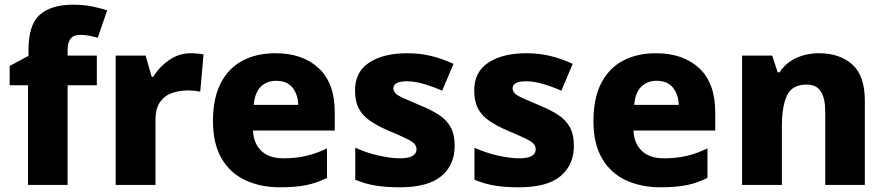

<svg xmlns="http://www.w3.org/2000/svg" viewBox="-20 -785 3761 815"><path d="M391 -423H267V0H99V-423H21V-505L101 -548V-574Q101 -680 149 -722.5Q197 -765 291 -765Q334 -765 369.5 -758Q405 -751 435 -741L395 -625Q380 -629 361 -633Q342 -637 319 -637Q292 -637 279.5 -620.5Q267 -604 267 -574V-549H391Z M790 -559Q803 -559 819 -557.5Q835 -556 844 -554L830 -396Q821 -398 807 -399.5Q793 -401 776 -401Q744 -401 712.5 -391Q681 -381 660.5 -353.5Q640 -326 640 -275V0H471V-549H598L624 -459H631Q655 -500 697 -529.5Q739 -559 790 -559Z M1149 -559Q1265 -559 1333 -495.5Q1401 -432 1401 -309V-231H1054Q1056 -177 1089 -145Q1122 -113 1183 -113Q1235 -113 1278.5 -123Q1322 -133 1368 -155V-30Q1327 -9 1281.5 0.5Q1236 10 1169 10Q1086 10 1021.5 -20Q957 -50 920.5 -112.5Q884 -175 884 -271Q884 -368 917 -432Q950 -496 1009.5 -527.5Q1069 -559 1149 -559ZM1152 -442Q1113 -442 1087.5 -417.5Q1062 -393 1057 -340H1246Q1245 -383 1222 -412.5Q1199 -442 1152 -442Z M1910 -166Q1910 -85 1853.5 -37.5Q1797 10 1677 10Q1619 10 1575.5 3Q1532 -4 1488 -22V-158Q1536 -136 1588 -124.5Q1640 -113 1676 -113Q1714 -113 1731 -123Q1748 -133 1748 -151Q1748 -164 1739.5 -174Q1731 -184 1705.5 -196.5Q1680 -209 1630 -230Q1581 -251 1549.5 -273Q1518 -295 1502.5 -325.5Q1487 -356 1487 -402Q1487 -480 1547.5 -519.5Q1608 -559 1708 -559Q1761 -559 1808 -548Q1855 -537 1905 -514L1857 -400Q1816 -418 1777.5 -429Q1739 -440 1708 -440Q1650 -440 1650 -410Q1650 -399 1658.5 -389.5Q1667 -380 1691.5 -369Q1716 -358 1763 -338Q1810 -319 1843 -297.5Q1876 -276 1893 -245Q1910 -214 1910 -166Z M2416 -166Q2416 -85 2359.5 -37.5Q2303 10 2183 10Q2125 10 2081.5 3Q2038 -4 1994 -22V-158Q2042 -136 2094 -124.5Q2146 -113 2182 -113Q2220 -113 2237 -123Q2254 -133 2254 -151Q2254 -164 2245.5 -174Q2237 -184 2211.5 -196.5Q2186 -209 2136 -230Q2087 -251 2055.5 -273Q2024 -295 2008.5 -325.5Q1993 -356 1993 -402Q1993 -480 2053.5 -519.5Q2114 -559 2214 -559Q2267 -559 2314 -548Q2361 -537 2411 -514L2363 -400Q2322 -418 2283.5 -429Q2245 -440 2214 -440Q2156 -440 2156 -410Q2156 -399 2164.5 -389.5Q2173 -380 2197.5 -369Q2222 -358 2269 -338Q2316 -319 2349 -297.5Q2382 -276 2399 -245Q2416 -214 2416 -166Z M2764 -559Q2880 -559 2948 -495.5Q3016 -432 3016 -309V-231H2669Q2671 -177 2704 -145Q2737 -113 2798 -113Q2850 -113 2893.5 -123Q2937 -133 2983 -155V-30Q2942 -9 2896.5 0.5Q2851 10 2784 10Q2701 10 2636.5 -20Q2572 -50 2535.5 -112.5Q2499 -175 2499 -271Q2499 -368 2532 -432Q2565 -496 2624.5 -527.5Q2684 -559 2764 -559ZM2767 -442Q2728 -442 2702.5 -417.5Q2677 -393 2672 -340H2861Q2860 -383 2837 -412.5Q2814 -442 2767 -442Z M3457 -559Q3544 -559 3597.5 -511.5Q3651 -464 3651 -358V0H3483V-311Q3483 -368 3464 -397Q3445 -426 3404 -426Q3343 -426 3321 -380.5Q3299 -335 3299 -250V0H3130V-549H3258L3281 -478H3289Q3315 -518 3359 -538.5Q3403 -559 3457 -559Z"/></svg>

Font: Noto Sans ExtraBold
Style: Regular
Weight: 800
Designer: Monotype Design Team
Foundry: Monotype Imaging Inc.
Version: Version 2.007